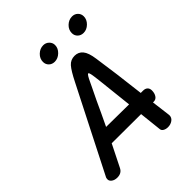

<svg xmlns="http://www.w3.org/2000/svg" viewBox="-246 -1035 1187 1187"><g transform="rotate(-45 347.0 -442.0)"><path d="M575 -164H568L583 -46L584 -36Q584 -15 566.5 -2.5Q549 10 526 10Q508 10 495 2.5Q482 -5 481 -18L465 -165L209 -166L137 -22Q122 9 84 9Q60 9 45 -3Q30 -15 33 -32Q33 -39 38 -47L163 -293Q303 -568 316 -594Q349 -660 371.5 -685.5Q394 -711 429 -711Q462 -711 482.5 -686.5Q503 -662 511 -604Q533 -458 556 -259H576Q595 -259 605.5 -249Q616 -239 616 -221Q616 -197 605 -180.5Q594 -164 575 -164ZM455 -260 429 -497Q424 -540 420.5 -557Q417 -574 412 -574Q407 -574 399.5 -561.5Q392 -549 382.5 -528.5Q373 -508 369 -500Q328 -417 295 -344L256 -262ZM264 -822Q264 -851 286.5 -872.5Q309 -894 338 -894Q360 -894 375.5 -879Q391 -864 391 -843Q391 -815 368 -793Q345 -771 317 -771Q294 -771 279 -785.5Q264 -800 264 -822ZM516 -822Q516 -851 538.5 -872.5Q561 -894 590 -894Q612 -894 627 -879.5Q642 -865 642 -843Q642 -815 619.5 -793Q597 -771 569 -771Q546 -771 531 -785.5Q516 -800 516 -822Z"/></g></svg>

Font: Mali Medium
Style: Italic
Weight: 500
Italic angle: -10°
Version: Version 1.000; ttfautohint (v1.6)